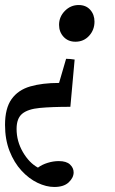

<svg xmlns="http://www.w3.org/2000/svg" viewBox="-23 -501 459 764"><path d="M274 -264 257 -76Q183 -76 135.5 -71.5Q88 -67 65.5 -48.5Q43 -30 43 12Q43 61 68 104Q93 147 128 166Q144 154 166.5 147Q189 140 211 140Q241 140 255.5 153.5Q270 167 270 185Q270 206 250.5 224.5Q231 243 193 243Q161 243 126.5 226.5Q92 210 62.5 178Q33 146 15 100Q-3 54 -3 -4Q-3 -70 23 -106.5Q49 -143 97 -157Q145 -171 212 -171L240 -267Q256 -267 274 -264ZM290 -481Q319 -481 336 -462Q353 -443 353 -415Q353 -382 331.5 -358.5Q310 -335 277 -335Q248 -335 230 -354.5Q212 -374 212 -402Q212 -434 235 -457.5Q258 -481 290 -481Z"/></svg>

Font: Castoro
Style: Italic
Weight: 400
Italic angle: -11°
Designer: John Hudson with Paul Hanslow, assisted by Kaja Sojewska.
Foundry: Tiro Typeworks Ltd.
Version: Version 2.04